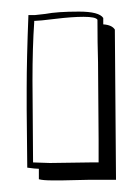

<svg xmlns="http://www.w3.org/2000/svg" viewBox="-20 -740 225 331"><path d="M58 -716Q79 -720 116 -720Q151 -720 158 -709V-698Q173 -697 178 -689L180 -430H132L87 -429H70Q54 -429 47 -431V-449Q41 -449 27 -451L26 -551V-588Q26 -639 29 -714H40ZM39 -702Q36 -659 36 -601L37 -460L66 -459L136 -460H150V-500L149 -633Q148 -665 148 -706Q145 -711 124 -711Q104 -711 75.5 -707.5Q47 -704 40 -704H39Z"/></svg>

Font: Londrina Shadow
Style: Regular
Weight: 400
Designer: Marcelo Magalhaes
Foundry: Marcelo Magalhães
Version: Version 1.002